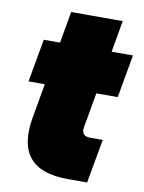

<svg xmlns="http://www.w3.org/2000/svg" viewBox="-81 -757 610 814"><g transform="rotate(10 224.5 -350.0)"><path d="M76 -231 102 -379H32L65 -564H135L159 -700H381L357 -564H449L416 -379H324L297 -227Q291 -189 332 -189H385L351 0H267Q35 0 76 -231Z"/></g></svg>

Font: Poppins Black
Style: Italic
Weight: 900
Italic angle: -10°
Designer: Ninad Kale (Devanagari), Jonny Pinhorn (Latin)
Foundry: Indian Type Foundry
Version: Version 3.200;PS 1.000;hotconv 16.6.54;makeotf.lib2.5.65590